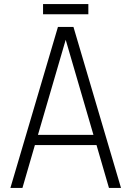

<svg xmlns="http://www.w3.org/2000/svg" viewBox="-20 -921 644 941"><path d="M573 0H514L453 -210H151L90 0H31L264 -789H340ZM438 -260 302 -726 166 -260ZM413 -851H191V-901H413Z"/></svg>

Font: Tanohe Sans Light
Style: Regular
Weight: 300
Designer: Village Type and Design LLC & Cristiano Sobral
Foundry: Cooper Hewitt Smithsonian Design Museum
Version: Version 1.00;September 29, 2021;FontCreator 13.0.0.2655 64-b